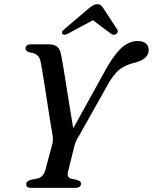

<svg xmlns="http://www.w3.org/2000/svg" viewBox="-20 -916 745 936"><path d="M375 -20.5Q375 0 344 0H131.5Q108 0 108 -18Q108 -33.5 131 -39.5L159.5 -45Q190 -50.5 200.5 -85L234.5 -212Q238.5 -226 238 -239.5Q237.5 -253 234.5 -267.5Q231.5 -282.5 225.8 -318.5Q220 -354.5 213 -400.2Q206 -446 198.8 -491.5Q191.5 -537 185.8 -572.2Q180 -607.5 176.5 -621Q169 -654.5 127.5 -660Q105 -664.5 104.5 -679.5Q104 -700 132.5 -700H215.5Q243.5 -700 257.8 -689Q272 -678 277 -653Q280 -639 285.5 -607.8Q291 -576.5 297.5 -535Q304 -493.5 311.2 -448.5Q318.5 -403.5 325.2 -362Q332 -320.5 337 -290.5L503 -590.5Q545.5 -662 579.8 -689Q614 -716 651 -716Q678.5 -716 691.8 -703.5Q705 -691 705 -673Q705 -625.5 630 -608.5Q598.5 -601 570.5 -582.8Q542.5 -564.5 514 -518.5L365 -253.5Q356 -239 351.2 -228.5Q346.5 -218 343.5 -207.5L312 -80.5Q303.5 -50.5 328 -44.5L355.5 -39Q367 -35 371 -30.8Q375 -26.5 375 -20.5ZM546.5 -750Q534 -742 519.5 -752.5L433 -817.5L312.5 -752.5Q292.5 -742 284.5 -750Q281 -753.5 282.5 -759.8Q284 -766 293 -773L411.5 -874Q424 -884 433.5 -889.8Q443 -895.5 454.5 -895.5Q466 -895.5 472.2 -889.8Q478.5 -884 485 -874L551 -773Q556 -766 553.8 -759.8Q551.5 -753.5 546.5 -750Z"/></svg>

Font: Fraunces 9pt
Style: Italic
Weight: 400
Italic angle: -16°
Version: Version 1.000;[b76b70a41]